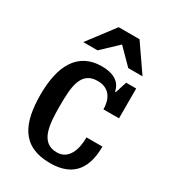

<svg xmlns="http://www.w3.org/2000/svg" viewBox="-176 -805 815 909"><g transform="rotate(30 231.0 -350.0)"><path d="M242 10C377 10 418 -75 418 -182H331C331 -115 309 -50 244 -50C152 -50 147 -150 147 -250C147 -350 152 -440 244 -440C314 -440 334 -386 334 -337H419V-500H364L344 -437H340C329 -490 285 -510 227 -510C94 -510 41 -404 41 -250C41 -96 84 10 242 10ZM316 -710H202L92 -565H170L257 -647L338 -565H416Z"/></g></svg>

Font: Hermeneus One
Style: Regular
Weight: 400
Designer: Rodrigo Fuenzalida, Pablo Impallari
Foundry: Pablo Impallari, Rodrigo Fuenzalida
Version: Version 1.002